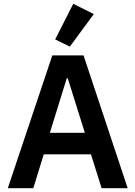

<svg xmlns="http://www.w3.org/2000/svg" viewBox="-20 -989 712 1009"><path d="M514 0 458 -178H210L155 0H21L255 -698H419L651 0ZM336 -578H331L242 -291H426ZM347 -744 270 -782 365 -969 473 -915Z"/></svg>

Font: Plexus Sans SemiBold
Style: Regular
Weight: 600
Version: Version 2.001;PS 002.001;hotconv 1.0.70;makeotf.lib2.5.58329